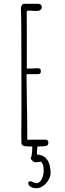

<svg xmlns="http://www.w3.org/2000/svg" viewBox="-20 -773 343 1021"><path d="M249 148.9Q249 164.6 238.3 183.3Q227.5 202.1 210 215.1Q192.4 228 173.3 228Q157.7 228 144 220.7Q130.4 213.4 130.4 201.2Q130.4 190.9 141.1 190.9Q147.5 190.9 157.2 195.8Q168 201.2 173.3 201.2Q190.4 201.2 201.4 180.2Q212.4 159.2 212.4 131.3Q212.4 98.6 197.3 86.9Q192.9 86.9 184.1 88.4Q175.8 90.3 170.4 90.3Q155.8 90.3 143.1 70.3Q151.4 50.8 151.4 13.2V5.9H136.7Q113.3 5.9 103.5 1.7Q93.8 -2.4 93.8 -16.1V-34.7Q93.3 -43 93.3 -53.2V-55.2L94.2 -201.2L93.3 -613.8Q93.3 -662.6 91.3 -725.1Q91.3 -737.3 96.2 -745.1Q101.1 -752.9 109.4 -752.9H171.4Q177.7 -752.9 182.4 -752.7Q187 -752.4 191.9 -751Q202.1 -747.6 202.1 -733.9Q202.1 -726.1 195.8 -720.9Q189.5 -715.8 182.6 -715.3Q178.2 -714.8 166 -714.8L149.9 -715.8L133.8 -716.8Q126.5 -716.8 124.3 -714.6Q122.1 -712.4 122.1 -705.1Q122.1 -657.7 122.6 -620.1V-535.2V-410.2Q122.6 -408.2 124.5 -408.2H125.5H126.5Q160.2 -410.2 180.7 -410.2Q197.3 -410.2 197.3 -395.5Q197.3 -386.2 193.8 -382.6Q190.4 -378.9 182.1 -378.9H125Q121.1 -378.9 121.1 -374Q121.1 -316.9 123 -225.6Q125 -133.8 125 -66.9V-29.8L167.5 -30.3H210H218.8Q237.3 -30.3 237.3 -17.1Q237.3 -1.5 228 2Q217.8 5.9 179.2 5.9Q176.3 25.9 176.3 48.3Q249 53.7 249 148.9Z"/></svg>

Font: Amatica SC
Style: Regular
Weight: 400
Version: Version 2.000